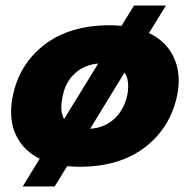

<svg xmlns="http://www.w3.org/2000/svg" viewBox="-20 -586 682 692"><path d="M123 -14Q73 -39 46.5 -82.5Q20 -126 20 -183Q20 -210 26 -240Q50 -356 141 -425.5Q232 -495 376 -495Q390 -495 418 -493L463 -566H578L517 -467Q569 -442 596.5 -397.5Q624 -353 624 -295Q624 -269 618 -240Q593 -124 501.5 -54.5Q410 15 267 15Q250 15 222 13L177 86H62ZM334 -357Q285 -353 250.5 -322Q216 -291 206 -240Q201 -217 201 -200Q201 -174 211 -157ZM438 -240Q442 -257 442 -276Q442 -306 429 -325L305 -122Q355 -125 390.5 -156.5Q426 -188 438 -240Z"/></svg>

Font: Prompt Bold
Style: Bold Italic
Weight: 700
Italic angle: -12°
Designer: Katatrad Team
Foundry: CadsonDemak
Version: Version 1.000